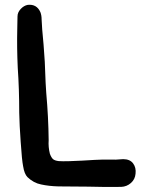

<svg xmlns="http://www.w3.org/2000/svg" viewBox="-20 -757 627 789"><path d="M65 -174Q60 -243 59 -294Q59 -392 53 -477Q49 -562 51 -641Q52 -695 52 -690Q52 -706 65 -720Q78 -734 94 -737Q131 -741 146 -707Q151 -694 151 -677Q152 -645 159 -574Q161 -553 164 -503Q168 -394 170 -376Q179 -275 180 -181Q178 -153 185 -125Q191 -109 198 -103Q205 -97 221 -95Q251 -93 319 -97Q387 -101 370 -100Q394 -102 456 -101Q471 -102 486 -103Q514 -103 527 -85.5Q540 -68 537 -43Q535 -20 518 -5Q501 10 478 11Q410 12 342 10Q281 10 220 9Q181 8 149 1Q118 -5 93 -29Q80 -42 75 -74Q70 -98 65 -174Z"/></svg>

Font: LXGW WenKai & Jojoba
Style: Regular
Weight: 400
Designer: LXGW / Fontworks Inc.
Foundry: LXGW / Fontworks Inc.
Version: Version 1.501;January 22, 2025;FontCreator 15.0.0.2927 64-bi